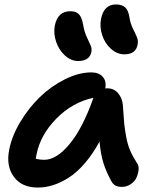

<svg xmlns="http://www.w3.org/2000/svg" viewBox="-20 -842 701 872"><path d="M544.9 -595.2Q512.2 -595.2 484.4 -619.9Q456.5 -644.5 444.1 -682.4Q431.6 -720.2 439 -756.8Q452.1 -821.8 506.8 -821.8Q533.2 -821.8 548.1 -808.8Q563 -795.9 567.9 -763.2Q572.3 -734.9 583.7 -711.9Q595.2 -689 601.8 -673.3Q608.4 -657.7 605 -639.2Q596.7 -595.2 544.9 -595.2ZM335 -564.9Q302.7 -564.9 275.1 -589.8Q247.6 -614.7 234.9 -652.3Q222.2 -689.9 229 -726.1Q242.2 -791 299.8 -791Q325.2 -791 338.6 -777.1Q352.1 -763.2 357.9 -728Q362.8 -698.2 373.8 -674.6Q384.8 -650.9 391.4 -636.2Q397.9 -621.6 395 -606Q386.7 -564.9 335 -564.9ZM151.9 9.8Q78.1 9.8 42.5 -39.6Q6.8 -88.9 22 -163.1Q34.2 -225.1 72.3 -288.6Q110.4 -352.1 161.4 -401.4Q212.4 -450.7 274.9 -481.9Q337.4 -513.2 395 -513.2Q428.7 -513.2 446.5 -493.4Q464.4 -473.6 458 -439.9Q460.9 -440.9 467.8 -440.9Q497.6 -440.9 516.6 -418.5Q535.6 -396 538.1 -363.8Q538.6 -358.4 539.1 -348.6Q542 -301.3 544.4 -278.1Q546.9 -254.9 553 -220.9Q559.1 -187 570.8 -159.4Q582.5 -131.8 601.1 -103Q611.3 -89.8 609.4 -71Q607.4 -52.2 599.6 -34.9Q591.8 -17.6 573.5 -5.4Q555.2 6.8 532.2 6.8Q499 6.8 485.8 -19Q462.9 -60.1 450 -100.8Q437 -141.6 432.1 -199.2Q401.4 -142.6 365.2 -100.6Q329.1 -58.6 292.5 -35.4Q255.9 -12.2 221.2 -1.2Q186.5 9.8 151.9 9.8ZM146 -141.1Q144 -133.8 142.1 -121.1Q160.6 -116.2 180.2 -116.2Q237.3 -116.2 296.6 -188.5Q356 -260.7 402.8 -394L404.8 -397.9Q309.6 -377.9 236.6 -304Q163.6 -230 146 -141.1Z"/></svg>

Font: Shantell Sans Normal
Style: Italic
Weight: 600
Italic angle: -11.31°
Designer: Stephen Nixon, Anya Danilova, Shantell Martin
Foundry: Arrow Type
Version: Version 1.006;[559af2be0]